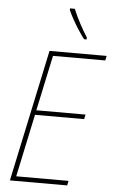

<svg xmlns="http://www.w3.org/2000/svg" viewBox="-62 -993 617 1035"><g transform="rotate(5 246.5 -476.0)"><path d="M32 0 184 -714H493L488 -689H205L141 -389H407L402 -364H136L64 -25H347L342 0ZM364 -793Q350 -811 332 -838.5Q314 -866 298.5 -894Q283 -922 274 -943V-952H300Q316 -913 338 -872Q360 -831 378 -804V-793Z"/></g></svg>

Font: Noto Sans SemiCondensed Thin
Style: Italic
Weight: 100
Width: 4
Italic angle: -12°
Designer: Monotype Design Team
Foundry: Monotype Imaging Inc.
Version: Version 2.013; ttfautohint (v1.8.4.7-5d5b)